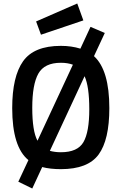

<svg xmlns="http://www.w3.org/2000/svg" viewBox="-20 -959 698 1101"><path d="M329 11Q268 11 222 -1L165 122L85 83L143 -41Q50 -116 50 -339Q50 -520 112.5 -608Q175 -696 329 -696Q390 -696 441 -680L499 -805L581 -770L519 -637Q607 -557 607 -339Q607 -157 545.5 -73Q484 11 329 11ZM195 -152 398 -588Q368 -599 329 -599Q235 -599 200 -537Q165 -475 165 -341Q165 -207 195 -152ZM329 -86Q425 -86 458.5 -144Q492 -202 492 -332.5Q492 -463 465 -522L266 -94Q295 -86 329 -86ZM187 -836 423 -939 458 -842 215 -760Z"/></svg>

Font: TitilliumWeb-SemiBold
Style: SemiBold
Weight: 600
Version: Version 1.001;PS 57.000;hotconv 1.0.70;makeotf.lib2.5.55311